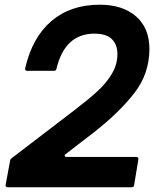

<svg xmlns="http://www.w3.org/2000/svg" viewBox="-20 -796 680 816"><path d="M13 0Q8 0 5.5 -3Q3 -6 4 -11L23 -113Q24 -120 30 -124L298 -329Q358 -375 395 -409Q432 -443 455.5 -482.5Q479 -522 479 -566Q479 -607 455 -630Q431 -653 381 -653Q256 -653 220 -504Q219 -495 209 -495H96Q85 -495 87 -506Q117 -637 198.5 -706.5Q280 -776 404 -776Q501 -776 558 -726.5Q615 -677 615 -588Q615 -484 552 -402Q489 -320 381 -235L259 -141Q255 -138 255 -135Q255 -129 263 -129H559Q564 -129 566.5 -126Q569 -123 568 -118L550 -9Q549 0 539 0Z"/></svg>

Font: Open Sauce Two
Style: Bold Italic
Weight: 700
Italic angle: -10°
Designer: Alfredo Marco Pradil
Foundry: Creative Sauce Fz LLC
Version: Version 1.477